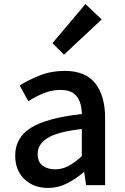

<svg xmlns="http://www.w3.org/2000/svg" viewBox="-20 -914 615 948"><path d="M217 14Q146 14 100.5 -29.5Q55 -73 55 -146Q55 -235 133.5 -283.5Q212 -332 384 -351Q384 -383 374.5 -410Q365 -437 342.5 -453.5Q320 -470 279 -470Q236 -470 195.5 -453.5Q155 -437 120 -414L77 -492Q120 -519 176.5 -541.5Q233 -564 299 -564Q402 -564 450.5 -502.5Q499 -441 499 -331V0H405L396 -63H392Q355 -31 311 -8.5Q267 14 217 14ZM252 -78Q288 -78 319 -95Q350 -112 384 -143V-277Q262 -263 214 -232Q166 -201 166 -155Q166 -114 190.5 -96Q215 -78 252 -78ZM296 -644 239 -701 402 -894 482 -818Z"/></svg>

Font: Source Han Sans SC Medium
Style: Regular
Weight: 500
Designer: Ryoko NISHIZUKA 西塚涼子 (kana, bopomofo & ideographs); Paul D. Hunt (Latin, Greek & Cyrillic); Sandoll Communications 산돌커뮤니
Foundry: Adobe
Version: Version 2.004;hotconv 1.0.118;makeotfexe 2.5.65603